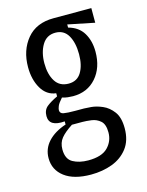

<svg xmlns="http://www.w3.org/2000/svg" viewBox="-107 -595 633 824"><g transform="rotate(-15 210.0 -183.0)"><path d="M195 162Q119 162 77.5 130.5Q36 99 36 47Q36 5 64.5 -26Q93 -57 144 -74V-88Q74 -82 74 -130Q74 -157 92 -171.5Q110 -186 140 -200V-214Q98 -219 75 -258.5Q52 -298 52 -353Q52 -428 93.5 -478Q135 -528 212 -528H380V-463L262 -487V-473Q307 -461 328 -426Q349 -391 349 -343Q349 -272 310 -227.5Q271 -183 207 -183Q197 -183 183.5 -184.5Q170 -186 159 -190Q141 -170 136.5 -158.5Q132 -147 132 -141Q132 -126 148 -123Q164 -120 200 -120H238Q247 -120 270 -118Q293 -116 319.5 -104.5Q346 -93 365.5 -67Q385 -41 385 7Q385 61 358.5 95.5Q332 130 289 146Q246 162 195 162ZM203 -240Q241 -240 259.5 -271Q278 -302 278 -351Q278 -402 259.5 -434Q241 -466 203 -466Q164 -466 144 -432.5Q124 -399 124 -351Q124 -302 143.5 -271Q163 -240 203 -240ZM199 100Q259 100 286 72.5Q313 45 313 6Q313 -30 296 -45Q279 -60 256 -63Q233 -66 217 -66H170Q136 -44 119.5 -24Q103 -4 103 26Q103 69 131 84.5Q159 100 199 100Z"/></g></svg>

Font: Bricolage Grotesque 12pt Condensed Light
Style: Regular
Weight: 300
Width: 3
Designer: Mathieu Triay
Foundry: Atelier Triay
Version: Version 1.001; ttfautohint (v1.8.4.7-5d5b);gftools[0.9.33.de